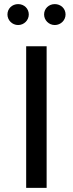

<svg xmlns="http://www.w3.org/2000/svg" viewBox="-20 -911 352 931"><path d="M16.1 -840.8C16.1 -813 39.1 -789.6 67.9 -789.6C96.7 -789.6 119.6 -813 119.6 -840.8C119.6 -869.6 96.7 -891.1 67.9 -891.1C39.1 -891.1 16.1 -869.6 16.1 -840.8ZM193.8 -840.8C193.8 -813 216.8 -789.6 245.6 -789.6C274.9 -789.6 297.9 -813 297.9 -840.8C297.9 -869.6 274.9 -891.1 245.6 -891.1C216.8 -891.1 193.8 -869.6 193.8 -840.8ZM206.1 -686.5H106.9V0H206.1Z"/></svg>

Font: Estedad Medium
Style: Regular
Weight: 500
Designer: Amin Abedi
Version: Version 7.3